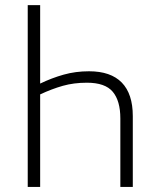

<svg xmlns="http://www.w3.org/2000/svg" viewBox="-20 -734 617 754"><path d="M88.9 -713.9H137.7V-405.8Q183.1 -427.7 230 -440.9Q276.9 -454.1 329.6 -454.1Q415 -454.1 458.3 -409.7Q501.5 -365.2 501.5 -278.3V0H452.6V-269Q452.6 -337.9 422.9 -373.5Q393.1 -409.2 321.3 -409.2Q270 -409.2 226.8 -397Q183.6 -384.8 137.7 -363.3V0H88.9Z"/></svg>

Font: Open Sans SemiCondensed Light
Style: Regular
Weight: 300
Width: 4
Designer: Monotype Design Team
Foundry: Monotype Imaging Inc.
Version: Version 3.000